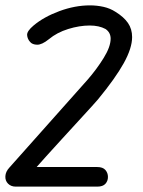

<svg xmlns="http://www.w3.org/2000/svg" viewBox="-42 -695 533 715"><path d="M17 0Q-1 0 -12 -11Q-23 -22 -22 -39Q-21 -56 -7 -71L284 -398Q318 -437 344 -479Q370 -521 370 -551Q370 -574 351 -587Q327 -600 292 -600Q254 -600 212 -587Q170 -574 140 -549Q114 -528 96 -528.5Q78 -529 70 -539Q60 -550 59 -564.5Q58 -579 83 -600Q121 -632 179 -653.5Q237 -675 293 -675Q319 -675 343.5 -669.5Q368 -664 388 -651Q419 -632 434.5 -609.5Q450 -587 450 -557Q450 -516 419 -460Q388 -404 323 -325Q319 -320 299.5 -298.5Q280 -277 251.5 -246Q223 -215 191.5 -180.5Q160 -146 131 -114Q102 -82 81 -58ZM17 0V-73H320Q341 -73 350.5 -62Q360 -51 360 -36Q360 -21 350.5 -10.5Q341 0 320 0Z"/></svg>

Font: Edu QLD Beginner Medium
Style: Regular
Weight: 500
Designer: Tina and Corey Anderson
Foundry: Google for Education
Version: Version 1.003